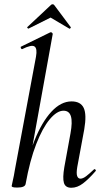

<svg xmlns="http://www.w3.org/2000/svg" viewBox="-20 -878 488 907"><path d="M62 8Q46 8 40.5 6Q35 4 35 1Q35 -2 40.5 -25Q46 -48 50 -74L150 -610Q157 -649 143 -658.5Q129 -668 85 -646Q81 -645 78.5 -651Q76 -657 80 -658L217 -725Q222 -727 226 -723Q230 -719 229 -717L101 -9Q98 8 62 8ZM317 9Q289 9 282 -14Q275 -37 284 -89L313 -248Q323 -302 315 -328.5Q307 -355 280 -355Q249 -355 215 -314.5Q181 -274 151 -197Q121 -120 101 -9L87 -10Q108 -127 143 -214.5Q178 -302 223 -350.5Q268 -399 318 -399Q361 -399 375.5 -368Q390 -337 378 -267L345 -89Q340 -59 344.5 -46.5Q349 -34 360 -34Q372 -34 387.5 -46Q403 -58 423 -77Q426 -81 430.5 -77Q435 -73 431 -69Q399 -32 372 -11.5Q345 9 317 9ZM115 -743Q114 -742 110.5 -745Q107 -748 109 -750L219 -853Q223 -858 228.5 -858Q234 -858 237 -853L314 -750Q316 -748 312.5 -744.5Q309 -741 307 -743L219 -795Z"/></svg>

Font: Cormorant Light Medium
Style: Italic
Weight: 500
Italic angle: -10°
Version: Version 4.000